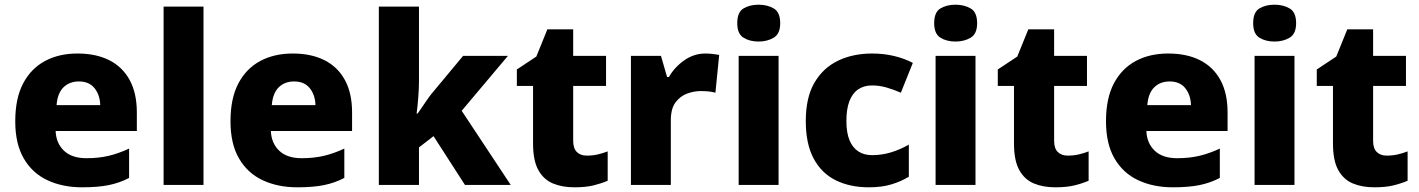

<svg xmlns="http://www.w3.org/2000/svg" viewBox="-20 -788 6046 818"><path d="M310 -560Q389 -560 445.5 -531.5Q502 -503 532.5 -447Q563 -391 563 -309V-230H217Q219 -178 252.5 -146Q286 -114 348 -114Q400 -114 442.5 -124Q485 -134 530 -155V-30Q490 -9 444 0.5Q398 10 329 10Q247 10 182.5 -20Q118 -50 81.5 -112.5Q45 -175 45 -271Q45 -369 78.5 -432.5Q112 -496 171.5 -528Q231 -560 310 -560ZM316 -441Q276 -441 250.5 -416Q225 -391 221 -340H407Q406 -383 383 -412Q360 -441 316 -441Z M847 0H677V-760H847Z M1227 -560Q1306 -560 1362.5 -531.5Q1419 -503 1449.5 -447Q1480 -391 1480 -309V-230H1134Q1136 -178 1169.5 -146Q1203 -114 1265 -114Q1317 -114 1359.5 -124Q1402 -134 1447 -155V-30Q1407 -9 1361 0.5Q1315 10 1246 10Q1164 10 1099.5 -20Q1035 -50 998.5 -112.5Q962 -175 962 -271Q962 -369 995.5 -432.5Q1029 -496 1088.5 -528Q1148 -560 1227 -560ZM1233 -441Q1193 -441 1167.5 -416Q1142 -391 1138 -340H1324Q1323 -383 1300 -412Q1277 -441 1233 -441Z M1765 -441Q1765 -411 1762 -373Q1759 -335 1755 -304H1759Q1767 -315 1777.5 -330.5Q1788 -346 1799 -362Q1810 -378 1819 -389L1953 -550H2144L1947 -316L2156 0H1961L1827 -208L1765 -160V0H1594V-760H1765Z M2480 -125Q2505 -125 2526.5 -130Q2548 -135 2569 -143V-18Q2541 -6 2508 2Q2475 10 2427 10Q2375 10 2335.5 -6.5Q2296 -23 2273.5 -63.5Q2251 -104 2251 -177V-422H2182V-492L2265 -547L2312 -663H2422V-550H2562V-422H2422V-188Q2422 -156 2437.5 -140.5Q2453 -125 2480 -125Z M2985 -560Q3001 -560 3018 -558Q3035 -556 3044 -554L3028 -393Q3018 -396 3003 -398Q2988 -400 2965 -400Q2937 -400 2908 -389.5Q2879 -379 2858.5 -352.5Q2838 -326 2838 -275V0H2668V-550H2796L2822 -460H2830Q2853 -501 2894.5 -530.5Q2936 -560 2985 -560Z M3297 -550V0H3127V-550ZM3212 -768Q3249 -768 3276.5 -752Q3304 -736 3304 -689Q3304 -644 3276.5 -627.5Q3249 -611 3212 -611Q3174 -611 3147.5 -627.5Q3121 -644 3121 -689Q3121 -736 3147.5 -752Q3174 -768 3212 -768Z M3682 10Q3601 10 3540.5 -20Q3480 -50 3446.5 -112.5Q3413 -175 3413 -272Q3413 -373 3450 -436Q3487 -499 3550.5 -529.5Q3614 -560 3696 -560Q3745 -560 3789 -549.5Q3833 -539 3869 -520L3818 -393Q3786 -407 3756 -415.5Q3726 -424 3695 -424Q3661 -424 3636.5 -407.5Q3612 -391 3599 -357.5Q3586 -324 3586 -273Q3586 -222 3599.5 -190Q3613 -158 3637.5 -142.5Q3662 -127 3695 -127Q3737 -127 3776.5 -139Q3816 -151 3852 -172V-35Q3819 -15 3778 -2.5Q3737 10 3682 10Z M4136 -550V0H3966V-550ZM4051 -768Q4088 -768 4115.5 -752Q4143 -736 4143 -689Q4143 -644 4115.5 -627.5Q4088 -611 4051 -611Q4013 -611 3986.5 -627.5Q3960 -644 3960 -689Q3960 -736 3986.5 -752Q4013 -768 4051 -768Z M4529 -125Q4554 -125 4575.5 -130Q4597 -135 4618 -143V-18Q4590 -6 4557 2Q4524 10 4476 10Q4424 10 4384.5 -6.5Q4345 -23 4322.5 -63.5Q4300 -104 4300 -177V-422H4231V-492L4314 -547L4361 -663H4471V-550H4611V-422H4471V-188Q4471 -156 4486.5 -140.5Q4502 -125 4529 -125Z M4957 -560Q5036 -560 5092.5 -531.5Q5149 -503 5179.5 -447Q5210 -391 5210 -309V-230H4864Q4866 -178 4899.5 -146Q4933 -114 4995 -114Q5047 -114 5089.5 -124Q5132 -134 5177 -155V-30Q5137 -9 5091 0.5Q5045 10 4976 10Q4894 10 4829.5 -20Q4765 -50 4728.5 -112.5Q4692 -175 4692 -271Q4692 -369 4725.5 -432.5Q4759 -496 4818.5 -528Q4878 -560 4957 -560ZM4963 -441Q4923 -441 4897.5 -416Q4872 -391 4868 -340H5054Q5053 -383 5030 -412Q5007 -441 4963 -441Z M5495 -550V0H5325V-550ZM5410 -768Q5447 -768 5474.5 -752Q5502 -736 5502 -689Q5502 -644 5474.5 -627.5Q5447 -611 5410 -611Q5372 -611 5345.5 -627.5Q5319 -644 5319 -689Q5319 -736 5345.5 -752Q5372 -768 5410 -768Z M5888 -125Q5913 -125 5934.5 -130Q5956 -135 5977 -143V-18Q5949 -6 5916 2Q5883 10 5835 10Q5783 10 5743.5 -6.5Q5704 -23 5681.5 -63.5Q5659 -104 5659 -177V-422H5590V-492L5673 -547L5720 -663H5830V-550H5970V-422H5830V-188Q5830 -156 5845.5 -140.5Q5861 -125 5888 -125Z"/></svg>

Font: Noto Sans Syriac Eastern ExtraBold
Style: Regular
Weight: 800
Designer: Patrick Giasson and the Monotype Design Team
Foundry: Monotype Imaging Inc.
Version: Version 3.001